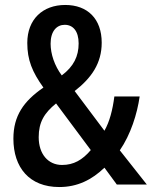

<svg xmlns="http://www.w3.org/2000/svg" viewBox="-20 -744 612 774"><path d="M243 -724C152 -724 90 -666 90 -571C90 -502 110 -454 155 -391C75 -336 34 -277 34 -185C34 -69 98 10 219 10C292 10 350 -19 401 -68L451 0H572L463 -138C507 -202 533 -285 543 -355H441C434 -301 422 -254 401 -217L281 -377C349 -430 390 -489 390 -572C390 -668 333 -724 243 -724ZM241 -644C274 -644 297 -619 297 -569C297 -517 277 -476 229 -440C200 -479 184 -526 184 -568C184 -619 209 -644 241 -644ZM206 -327 346 -139C312 -99 277 -79 230 -79C174 -79 136 -123 136 -191C136 -251 158 -288 206 -327Z"/></svg>

Font: Noto Sans Sinhala UI Condensed Medium
Style: Regular
Weight: 500
Width: 3
Designer: Jelle Bosma - Monotype Design Team
Foundry: Monotype Imaging Inc.
Version: Version 2.006